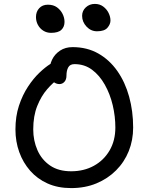

<svg xmlns="http://www.w3.org/2000/svg" viewBox="-20 -952 760 982"><path d="M344 10Q276 10 223.5 -13.5Q171 -37 134.5 -78.5Q98 -120 78.5 -174Q59 -228 59 -290Q59 -357 77 -411.5Q95 -466 123 -508.5Q151 -551 181.5 -580Q212 -609 237 -624.5Q262 -640 274 -640Q284 -640 292 -637Q300 -634 309 -621Q324 -599 313.5 -582Q303 -565 282 -551Q252 -531 221.5 -496Q191 -461 170.5 -410Q150 -359 150 -290Q150 -233 171.5 -184Q193 -135 236 -105.5Q279 -76 344 -76Q409 -76 460 -104Q511 -132 540.5 -182.5Q570 -233 570 -300Q570 -357 556.5 -414Q543 -471 516 -519Q489 -567 450.5 -595.5Q412 -624 361 -624Q338 -624 329 -607.5Q320 -591 320 -566Q320 -545 309.5 -533.5Q299 -522 284 -522Q271 -522 259.5 -529Q248 -536 240.5 -550.5Q233 -565 233 -585Q233 -619 246.5 -647Q260 -675 287 -693Q314 -711 351 -711Q425 -711 482.5 -678.5Q540 -646 580 -589Q620 -532 640.5 -457.5Q661 -383 661 -300Q661 -235 638.5 -179Q616 -123 573.5 -80.5Q531 -38 473 -14Q415 10 344 10ZM476 -792Q445 -792 422.5 -816Q400 -840 400 -871Q400 -897 419 -914.5Q438 -932 465 -932Q490 -932 508 -918.5Q526 -905 535.5 -885.5Q545 -866 545 -847Q545 -828 529.5 -810Q514 -792 476 -792ZM241 -784Q219 -784 201.5 -795Q184 -806 174 -824.5Q164 -843 164 -865Q164 -892 180.5 -910Q197 -928 225 -928Q253 -928 271.5 -914.5Q290 -901 300 -881Q310 -861 310 -840Q310 -815 294 -799.5Q278 -784 241 -784Z"/></svg>

Font: Shantell Sans
Style: Regular
Weight: 400
Designer: Stephen Nixon, Anya Danilova, Shantell Martin
Foundry: Arrow Type
Version: Version 1.008;[ac192a2d6]